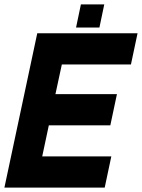

<svg xmlns="http://www.w3.org/2000/svg" viewBox="-37 -851 644 871"><path d="M-17 0 132 -700H587L557 -558.5H243.5L214.5 -424H493.5L463.5 -282.5H184.5L154.5 -141.5H468L438 0ZM70.5 -71H388H70.5L130.5 -353.5H413H130.5L189.5 -629.5H507H189.5ZM308 -726 330 -831H436L414 -726ZM370 -771H369.5L372.5 -785H373Z"/></svg>

Font: Tourney Black
Style: Italic
Weight: 900
Italic angle: -12°
Version: Version 1.015